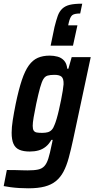

<svg xmlns="http://www.w3.org/2000/svg" viewBox="-52 -819 511 1039"><path d="M101 200Q77 200 52 198.5Q27 197 5 194Q-17 191 -32 188L-15 101Q14 101 34 101.5Q54 102 69.5 102.5Q85 103 97 103Q133 103 154 98.5Q175 94 188 80Q201 66 209.5 39Q218 12 227 -33Q229 -41 230.5 -48.5Q232 -56 233 -62H226Q213 -39 195.5 -25Q178 -11 156.5 -5Q135 1 109 1Q75 1 53 -8.5Q31 -18 21 -40.5Q11 -63 11 -101Q11 -130 17 -168.5Q23 -207 33 -257Q49 -334 66 -385Q83 -436 104 -465Q125 -494 152.5 -506Q180 -518 217 -518Q239 -518 259.5 -512.5Q280 -507 294.5 -491.5Q309 -476 312 -447H318L336 -510H439L344 -65Q332 -9 320 35Q308 79 291.5 110Q275 141 250.5 161Q226 181 190 190.5Q154 200 101 200ZM176 -100Q194 -100 206.5 -103.5Q219 -107 228 -116.5Q237 -126 243 -143Q248 -154 254.5 -176Q261 -198 267 -224.5Q273 -251 278.5 -278Q284 -305 287.5 -327.5Q291 -350 292 -363Q293 -393 281.5 -403.5Q270 -414 243 -414Q220 -414 206 -410Q192 -406 183 -391.5Q174 -377 165 -345Q156 -313 144 -257Q135 -214 130 -184Q125 -154 125 -138Q125 -120 130.5 -112Q136 -104 147 -102Q158 -100 176 -100ZM222 -572 243 -673Q252 -709 260.5 -733Q269 -757 285 -772Q301 -787 326 -793Q351 -799 393 -799L382 -746Q349 -746 338 -736Q327 -726 320 -696L317 -682H367L343 -572Z"/></svg>

Font: Saira Condensed SemiBold
Style: Italic
Weight: 600
Width: 3
Italic angle: -12°
Designer: Hector Gatti with collaboration of the Omnibus-Type team
Foundry: Omnibus-Type
Version: Version 1.101